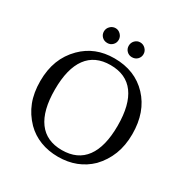

<svg xmlns="http://www.w3.org/2000/svg" viewBox="-191 -999 1131 1169"><g transform="rotate(30 375.0 -414.0)"><path d="M374.5 -34.2Q484.4 -34.2 540 -109.9Q595.7 -185.5 595.7 -333Q595.7 -480 540 -555.7Q484.4 -631.3 374.5 -631.3Q265.6 -631.3 210 -555.7Q154.3 -480 154.3 -333Q154.3 -185.5 210 -109.9Q265.6 -34.2 374.5 -34.2ZM374.5 12.7Q307.1 12.7 250 -9.3Q192.9 -31.2 149.9 -74.2Q100.1 -125.5 75.7 -188.5Q51.3 -251.5 51.3 -333Q51.3 -413.1 75.7 -476.6Q100.1 -540 149.9 -589.8Q194.3 -634.3 250 -656.5Q305.7 -678.7 374.5 -678.7Q520 -678.7 609.4 -583.7Q698.7 -488.8 698.7 -333Q698.7 -252.9 673.6 -188.7Q648.4 -124.5 600.1 -74.2Q555.7 -31.2 499.3 -9.3Q442.9 12.7 374.5 12.7ZM288.6 -841.3Q308.6 -841.3 324.2 -825.7Q339.8 -810.1 339.8 -788.6Q339.8 -767.1 325 -752.2Q310.1 -737.3 288.6 -737.3Q265.6 -737.3 250.7 -752.2Q235.8 -767.1 235.8 -788.6Q235.8 -810.1 251.5 -825.7Q267.1 -841.3 288.6 -841.3ZM461.4 -841.3Q482.9 -841.3 498.5 -825.7Q514.2 -810.1 514.2 -788.6Q514.2 -767.1 499.3 -752.2Q484.4 -737.3 461.4 -737.3Q439.9 -737.3 425 -752.2Q410.2 -767.1 410.2 -788.6Q410.2 -810.1 425 -825.7Q439.9 -841.3 461.4 -841.3Z"/></g></svg>

Font: KhunPaOh
Style: Regular
Weight: 400
Designer: Khon Soe Zaw Thu
Version: Version 1.00 July 11, 2016, initial release